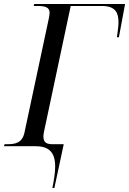

<svg xmlns="http://www.w3.org/2000/svg" viewBox="-43 -734 648 964"><path d="M-23 0H135C200 0 234 28 234 102C234 130 229 165 220 210H230L277 -10H222C195 -10 175 -15 175 -49C175 -55 176 -63 178 -73L312 -704H468C540 -704 552 -667 552 -620C552 -605 548 -575 544 -547H554L585 -714H129L126 -704H144C181 -704 206 -699 206 -670C206 -663 204 -647 201 -636L80 -69C69 -17 35 -10 -5 -10H-20Z"/></svg>

Font: Noto Serif Display SemiCondensed
Style: Italic
Weight: 400
Width: 4
Italic angle: -12°
Designer: Monotype Design Team
Foundry: Monotype Imaging Inc.
Version: Version 2.009